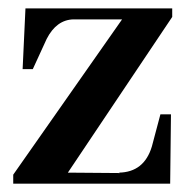

<svg xmlns="http://www.w3.org/2000/svg" viewBox="-20 -440 449 460"><path d="M142.6 -26.4 392.6 -399.4V-419.9H41L34.2 -274.4H58.6L91.8 -346.7Q115.2 -392.6 156.2 -393.6H272.5L11.7 -21.5V0H387.7L389.6 -166H364.3L343.8 -88.9Q325.2 -27.3 264.6 -26.4L267.6 -25.4Z"/></svg>

Font: Abhaya Libre ExtraBold
Style: Regular
Weight: 800
Designer: Pushpananda Ekanayake, Sol Matas, Pathum Egodawatta
Foundry: Mooniak
Version: Version 1.050 ; ttfautohint (v1.6)